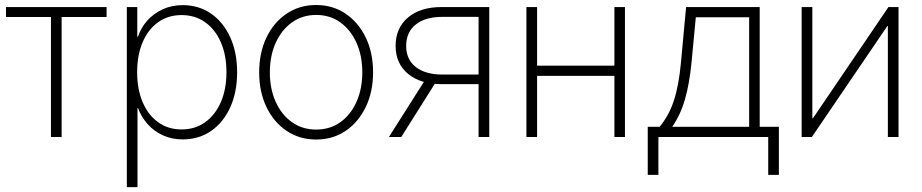

<svg xmlns="http://www.w3.org/2000/svg" viewBox="-20 -558 3755 782"><path d="M187.5 0V-488.8H4.4V-529.3H414.1V-488.8H231V0Z M496.6 204.1V-529.3H539.1V-408.7H542Q554.2 -445.3 579.8 -474.1Q605.5 -502.9 642.3 -520Q679.2 -537.1 724.1 -537.1Q789.6 -537.1 839.4 -502.7Q889.2 -468.3 917.5 -406.5Q945.8 -344.7 945.8 -263.7Q945.8 -182.6 917.7 -120.8Q889.6 -59.1 839.8 -24.7Q790 9.8 724.1 9.8Q679.2 9.8 642.8 -7.1Q606.4 -23.9 580.8 -53Q555.2 -82 542 -118.2H540V204.1ZM719.7 -30.8Q774.4 -30.8 815.4 -60.1Q856.4 -89.4 879.4 -141.8Q902.3 -194.3 902.3 -264.2Q902.3 -333.5 879.4 -386Q856.4 -438.5 815.4 -467.5Q774.4 -496.6 719.7 -496.6Q664.6 -496.6 623.8 -467.3Q583 -438 560.8 -385.7Q538.6 -333.5 538.6 -264.2Q538.6 -194.8 560.8 -142.3Q583 -89.8 623.8 -60.3Q664.6 -30.8 719.7 -30.8Z M1267.6 10.3Q1199.7 10.3 1147.2 -25.1Q1094.7 -60.5 1065.2 -122.3Q1035.6 -184.1 1035.6 -263.2Q1035.6 -343.3 1065.2 -405Q1094.7 -466.8 1147.2 -502.2Q1199.7 -537.6 1267.6 -537.6Q1335.4 -537.6 1387.7 -502.2Q1439.9 -466.8 1469.7 -405Q1499.5 -343.3 1499.5 -263.2Q1499.5 -184.1 1469.7 -122.3Q1439.9 -60.5 1387.9 -25.1Q1335.9 10.3 1267.6 10.3ZM1267.6 -30.3Q1324.2 -30.3 1366.5 -60.5Q1408.7 -90.8 1432.1 -143.6Q1455.6 -196.3 1455.6 -263.2Q1455.6 -330.6 1432.1 -383.3Q1408.7 -436 1366.5 -466.6Q1324.2 -497.1 1267.6 -497.1Q1211.4 -497.1 1168.9 -466.6Q1126.5 -436 1102.8 -383.3Q1079.1 -330.6 1079.1 -263.2Q1079.1 -196.3 1102.8 -143.6Q1126.5 -90.8 1168.9 -60.5Q1211.4 -30.3 1267.6 -30.3Z M1972.7 0H1929.2V-489.3H1781.2Q1712.9 -489.3 1673.6 -458.3Q1634.3 -427.2 1634.3 -371.1Q1634.3 -315.4 1673.6 -284.9Q1712.9 -254.4 1781.7 -254.4H1948.7V-215.3H1779.3Q1692.4 -215.3 1641.8 -257.3Q1591.3 -299.3 1591.3 -371.1Q1591.3 -444.3 1641.8 -486.8Q1692.4 -529.3 1778.3 -529.3H1972.7ZM1614.3 0H1564L1715.8 -239.3H1765.1Z M2495.6 -290.5V-249H2155.3V-290.5ZM2167.5 -529.3V0H2124V-529.3ZM2525.4 -529.3V0H2482.4V-529.3Z M2618.2 154.3V-41.5H2666.5Q2685.1 -64 2699.2 -89.4Q2713.4 -114.7 2723.9 -146.2Q2734.4 -177.7 2741.7 -216.3Q2749 -254.9 2753.4 -302.7L2774.4 -529.3H3074.2V-41.5H3152.3V154.3H3108.9V0H2661.6V154.3ZM2717.8 -41.5H3031.2V-487.8H2814L2796.4 -302.7Q2788.1 -217.3 2770 -154.1Q2752 -90.8 2717.8 -41.5Z M3639.6 0H3596.2V-452.1H3594.2L3286.6 0H3245.1V-529.3H3288.6V-76.2H3291L3598.6 -529.3H3639.6Z"/></svg>

Font: Inter 24pt ExtraLight
Style: Regular
Weight: 250
Designer: Rasmus Andersson
Foundry: rsms
Version: Version 4.001;git-66647c0bb